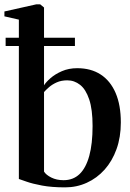

<svg xmlns="http://www.w3.org/2000/svg" viewBox="-26 -838 591 870"><path d="M-6 -764V-786L139 -818.5H156L173.5 -804V-451.5Q182 -465.5 202.8 -483.8Q223.5 -502 254.5 -515.5Q285.5 -529 324 -529Q386 -529 430 -500.5Q474 -472 497.8 -417Q521.5 -362 521.5 -283Q521.5 -216.5 502 -162.2Q482.5 -108 447.8 -69.2Q413 -30.5 367.2 -9.8Q321.5 11 269 11Q208.5 11 164.5 2.8Q120.5 -5.5 94 -15Q67.5 -24.5 59.5 -27V-749ZM279 -474Q252 -474 231.2 -464.8Q210.5 -455.5 196.2 -443Q182 -430.5 173.5 -421V-60.5Q182.5 -45.5 206.5 -33.5Q230.5 -21.5 262 -21.5Q305.5 -21.5 334.5 -49.2Q363.5 -77 378.5 -131.8Q393.5 -186.5 393.5 -267Q393.5 -342 378.2 -387.5Q363 -433 337 -453.5Q311 -474 279 -474ZM-0.5 -667H313.5V-629.5H-0.5Z"/></svg>

Font: Merriweather 120pt SemiBold
Style: Regular
Weight: 600
Version: Version 2.100